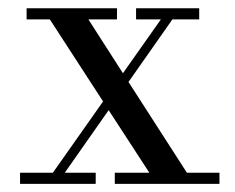

<svg xmlns="http://www.w3.org/2000/svg" viewBox="-20 -452 577 472"><path d="M29.3 0V-27.3H109.9L233.4 -202.6L102.5 -404.3H45.4V-431.6H267.6V-404.3H197.3L282.2 -272L375.5 -404.3H314.5V-431.6H469.7V-404.3H403.8L295.9 -250.5L439.5 -27.3H519.5V0H262.2V-27.3H347.2L247.1 -181.2L139.2 -27.3H215.3V0Z"/></svg>

Font: Theano Didot
Style: Regular
Weight: 400
Designer: Alexey Kryukov
Version: Version 2.0